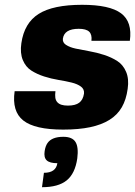

<svg xmlns="http://www.w3.org/2000/svg" viewBox="-20 -530 563 800"><path d="M308 -410Q248 -410 242 -369Q240 -353 255 -343Q270 -333 295.5 -327.5Q321 -322 352.5 -316.5Q384 -311 414.5 -301Q445 -291 469 -275.5Q493 -260 505.5 -230.5Q518 -201 512 -160Q506 -115 487.5 -83Q469 -51 436 -30.5Q403 -10 355.5 0Q308 10 243 10Q125 10 77 -28Q29 -66 41 -150H211Q209 -134 210.5 -123Q212 -112 218.5 -104.5Q225 -97 236 -93.5Q247 -90 263 -90Q294 -90 310 -102Q326 -114 330 -140Q332 -158 317.5 -169Q303 -180 278.5 -186Q254 -192 223.5 -197Q193 -202 163.5 -211.5Q134 -221 110.5 -236Q87 -251 75 -280Q63 -309 69 -350Q81 -434 141 -472Q201 -510 322 -510Q437 -510 484.5 -474.5Q532 -439 521 -360H361Q364 -386 351.5 -398Q339 -410 308 -410ZM244 40Q281 40 294.5 61.5Q308 83 302 130Q293 193 258 221.5Q223 250 155 250L163 190Q213 190 219 150Q187 150 174.5 138Q162 126 166 100Q169 79 178 66Q187 53 203.5 46.5Q220 40 244 40Z"/></svg>

Font: Fivo Sans Modern Heavy
Style: Regular
Weight: 900
Designer: Alexander Slobzheninov
Foundry: Alexander Slobzheninov
Version: 1.0